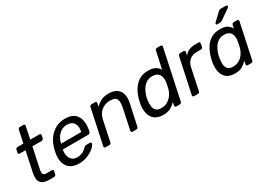

<svg xmlns="http://www.w3.org/2000/svg" viewBox="-5 -1488 3120 2254"><g transform="rotate(-30 1555.5 -361.5)"><path d="M219 0Q153 0 121 -21.5Q89 -43 83 -82.5Q77 -122 89 -176L145 -440H67Q57 -440 51.5 -446.5Q46 -453 49 -463L56 -497Q61 -520 84 -520H162L198 -687Q203 -710 225 -710H272Q282 -710 287.5 -703.5Q293 -697 290 -687L255 -520H379Q389 -520 394 -513.5Q399 -507 397 -497L390 -463Q384 -440 362 -440H238L183 -183Q176 -151 174.5 -128.5Q173 -106 184.5 -94Q196 -82 230 -82H296Q306 -82 311 -75.5Q316 -69 313 -59L306 -23Q300 0 279 0Z M615 10Q511 10 463.5 -54Q416 -118 433 -227Q435 -240 439.5 -260.5Q444 -281 448 -294Q467 -365 507 -418Q547 -471 603.5 -500.5Q660 -530 729 -530Q842 -530 886 -459Q930 -388 907 -269L903 -252Q901 -242 892.5 -235.5Q884 -229 874 -229H529Q529 -226 527 -220Q520 -179 529 -143.5Q538 -108 563 -86Q588 -64 630 -64Q665 -64 692 -75Q719 -86 736 -99.5Q753 -113 760 -121Q772 -133 777.5 -135.5Q783 -138 795 -138H843Q852 -138 857 -132.5Q862 -127 860 -117Q856 -102 836.5 -80.5Q817 -59 784.5 -38.5Q752 -18 709 -4Q666 10 615 10ZM544 -298H817L818 -301Q835 -368 807 -412.5Q779 -457 714 -457Q649 -457 605 -412.5Q561 -368 545 -301Z M977 0Q967 0 961.5 -6.5Q956 -13 958 -23L1059 -497Q1064 -520 1087 -520H1134Q1144 -520 1149 -513.5Q1154 -507 1152 -497L1142 -453Q1173 -486 1217 -508Q1261 -530 1317 -530Q1389 -530 1430 -501.5Q1471 -473 1483 -422.5Q1495 -372 1481 -305L1420 -23Q1415 0 1393 0H1343Q1333 0 1327.5 -6.5Q1322 -13 1324 -23L1383 -300Q1399 -374 1381.5 -411.5Q1364 -449 1293 -449Q1225 -449 1176.5 -409.5Q1128 -370 1112 -300L1054 -23Q1049 0 1027 0Z M1755 10Q1681 10 1640 -23.5Q1599 -57 1586 -112Q1573 -167 1583 -230Q1586 -246 1589 -260Q1592 -274 1596 -290Q1612 -352 1644 -407Q1676 -462 1728 -496Q1780 -530 1856 -530Q1918 -530 1953.5 -509Q1989 -488 2006 -457L2056 -687Q2061 -710 2083 -710H2131Q2141 -710 2146.5 -703.5Q2152 -697 2150 -687L2009 -23Q2003 0 1981 0H1936Q1926 0 1920.5 -6.5Q1915 -13 1917 -23L1926 -65Q1895 -33 1856.5 -11.5Q1818 10 1755 10ZM1776 -71Q1825 -71 1862.5 -94Q1900 -117 1924 -152.5Q1948 -188 1957 -225Q1961 -241 1966 -263Q1971 -285 1974 -302Q1980 -337 1973 -371Q1966 -405 1940.5 -427Q1915 -449 1867 -449Q1819 -449 1784.5 -426.5Q1750 -404 1727.5 -367.5Q1705 -331 1692 -289Q1688 -274 1685 -260Q1682 -246 1680 -231Q1674 -189 1678.5 -152.5Q1683 -116 1705.5 -93.5Q1728 -71 1776 -71Z M2177 0Q2167 0 2161.5 -6.5Q2156 -13 2158 -23L2259 -496Q2261 -506 2269 -513Q2277 -520 2287 -520H2333Q2343 -520 2348.5 -513Q2354 -506 2352 -496L2342 -452Q2390 -520 2493 -520H2536Q2546 -520 2551 -513.5Q2556 -507 2553 -497L2545 -456Q2540 -434 2517 -434H2458Q2404 -434 2366 -402.5Q2328 -371 2316 -317L2254 -23Q2249 0 2226 0Z M2727 10Q2654 10 2614 -23.5Q2574 -57 2562 -112Q2550 -167 2560 -230Q2563 -246 2566 -260Q2569 -274 2573 -290Q2589 -352 2620 -407Q2651 -462 2702.5 -496Q2754 -530 2831 -530Q2895 -530 2927.5 -508.5Q2960 -487 2978 -456L2986 -497Q2992 -520 3014 -520H3059Q3069 -520 3074.5 -513.5Q3080 -507 3078 -497L2977 -23Q2972 0 2950 0H2904Q2894 0 2888.5 -6.5Q2883 -13 2886 -23L2895 -65Q2863 -33 2827 -11.5Q2791 10 2727 10ZM2748 -71Q2798 -71 2834.5 -94Q2871 -117 2894 -152.5Q2917 -188 2926 -225Q2930 -241 2934.5 -263Q2939 -285 2942 -302Q2949 -337 2943 -371Q2937 -405 2912.5 -427Q2888 -449 2839 -449Q2792 -449 2758.5 -426.5Q2725 -404 2703.5 -367.5Q2682 -331 2669 -289Q2665 -274 2662 -260Q2659 -246 2657 -231Q2650 -189 2653.5 -152.5Q2657 -116 2679 -93.5Q2701 -71 2748 -71ZM2832 -595Q2817 -595 2820 -611Q2822 -618 2828 -624L2922 -714Q2934 -725 2941.5 -729Q2949 -733 2963 -733H3032Q3047 -733 3047 -717Q3046 -707 3039 -701L2902 -606Q2886 -595 2867 -595Z"/></g></svg>

Font: Lubike
Style: Italic
Weight: 400
Italic angle: -12°
Foundry: Honoka55
Version: Version 1.000;July 22, 2022;FontCreator 14.0.0.2862 64-bit